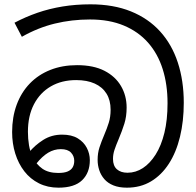

<svg xmlns="http://www.w3.org/2000/svg" viewBox="-20 -856 907 887"><path d="M566 11Q530 11 504 0.5Q478 -10 462 -28.5Q446 -47 438.5 -70Q431 -93 431 -117Q431 -149 439.5 -175Q448 -201 462 -234Q474 -262 482.5 -289Q491 -316 491 -349Q491 -393 472 -423.5Q453 -454 417.5 -470Q382 -486 332 -486Q265 -486 215 -457Q165 -428 137 -374.5Q109 -321 109 -247Q109 -215 114 -185Q119 -155 132 -129Q148 -96 176 -76.5Q204 -57 249 -57Q277 -57 293 -64Q309 -71 316 -83.5Q323 -96 323 -113Q323 -135 308 -151Q293 -167 261 -167Q230 -167 202.5 -150.5Q175 -134 147 -99L114 -152Q141 -185 179.5 -209.5Q218 -234 267 -234Q311 -234 339 -217Q367 -200 381 -173Q395 -146 395 -116Q395 -58 359.5 -23.5Q324 11 250 11Q200 11 160 -9Q120 -29 92.5 -64.5Q65 -100 50.5 -146.5Q36 -193 36 -246Q36 -315 57 -372Q78 -429 117.5 -470Q157 -511 212.5 -533Q268 -555 336 -555Q412 -555 462.5 -529Q513 -503 539 -458.5Q565 -414 565 -359Q565 -318 554.5 -284.5Q544 -251 528 -213Q516 -185 509 -164Q502 -143 502 -122Q502 -90 520 -74Q538 -58 569 -58Q607 -58 640 -79.5Q673 -101 699 -142Q725 -183 739.5 -242.5Q754 -302 754 -379Q754 -466 731.5 -537Q709 -608 664 -659Q619 -710 552 -738Q485 -766 396 -766Q311 -766 233 -747Q155 -728 81 -686L47 -751Q98 -778 153 -797Q208 -816 269 -826Q330 -836 398 -836Q504 -836 584.5 -803.5Q665 -771 719.5 -711Q774 -651 801.5 -567Q829 -483 829 -381Q829 -296 811.5 -224Q794 -152 760 -99.5Q726 -47 677.5 -18Q629 11 566 11Z"/></svg>

Font: usinhala25
Style: Book
Weight: 400
Designer: Jelle Bosma - Monotype Design Team
Foundry: Monotype Imaging Inc.
Version: Version 2.003